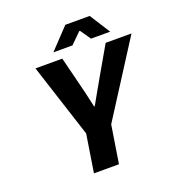

<svg xmlns="http://www.w3.org/2000/svg" viewBox="-147 -948 982 1067"><g transform="rotate(-20 344.0 -415.0)"><path d="M244.1 -709 358.9 -830.1H502.9L580.1 -709H466.8L423.8 -771H419.9L356.9 -709ZM226.1 0 261.2 -223.1 120.1 -659.2H278.8L318.8 -499Q333.5 -443.8 354 -349.1H357.9Q372.1 -374 399.9 -423.6Q427.7 -473.1 442.9 -499L535.2 -659.2H688L409.2 -223.1L374 0Z"/></g></svg>

Font: Office Code Pro Bold Italic
Style: Regular
Weight: 700
Italic angle: -9°
Designer: Nathan Rutzky & Paul D. Hunt
Foundry: Adobe Systems Incorporated
Version: Version 1.004;PS 001.004;hotconv 1.0.70;makeotf.lib2.5.58329